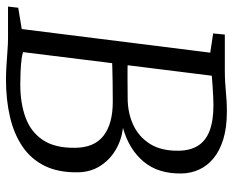

<svg xmlns="http://www.w3.org/2000/svg" viewBox="-90 -700 797 658"><g transform="rotate(90 309.0 -371.5)"><path d="M99 -743H219Q242.5 -743 260.2 -744Q278 -745 293.8 -746.5Q309.5 -748 326 -749Q342.5 -750 363 -750Q418.5 -750 458.5 -737.5Q498.5 -725 524 -703.5Q549.5 -682 562 -654Q574.5 -626 575 -595Q576.5 -515 534.5 -464.8Q492.5 -414.5 419 -394Q460.5 -389 494.8 -368.5Q529 -348 549.8 -315Q570.5 -282 571 -239Q572 -172.5 549 -125.8Q526 -79 483 -49.8Q440 -20.5 381.5 -6.8Q323 7 253 7Q229 7 202.8 5.2Q176.5 3.5 152.8 1.8Q129 0 112 0H3L7 -35L80 -47L161 -693L95 -703ZM154.5 -14.5 152.5 -56Q158 -50 179.2 -47Q200.5 -44 226.2 -43Q252 -42 270 -42Q334 -42 383.2 -60Q432.5 -78 460.2 -119.2Q488 -160.5 487 -230Q486.5 -295.5 445.8 -327.2Q405 -359 329 -359Q290 -359 262 -358.5Q234 -358 215.2 -357.5Q196.5 -357 184 -356.5L201.5 -393.5ZM199.5 -373.5 183 -411Q209.5 -409 246.8 -409.5Q284 -410 316 -410Q367 -410 408.2 -429Q449.5 -448 473.8 -486.8Q498 -525.5 497 -585Q496.5 -624 480.2 -650.5Q464 -677 429.5 -690.5Q395 -704 340 -704Q330.5 -704 313.5 -703.2Q296.5 -702.5 278 -701.2Q259.5 -700 245.2 -698.8Q231 -697.5 227 -696L244.5 -734.5Z"/></g></svg>

Font: Merriweather 7pt Light
Style: Italic
Weight: 300
Italic angle: -7.8°
Designer: Eben Sorkin
Foundry: Eben Sorkin
Version: Version 2.200;gftools[0.9.31]